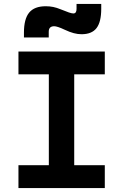

<svg xmlns="http://www.w3.org/2000/svg" viewBox="-20 -955 626 975"><path d="M228 0V-693.4H356.9V0ZM73.7 0V-116.2H512.2V0ZM73.7 -577.6V-693.4H512.2V-577.6ZM101.6 -764.6V-789.1Q101.6 -858.9 128.2 -891.1Q154.8 -923.3 212.4 -923.3Q231.9 -923.3 250 -919.7Q268.1 -916 288.1 -907.7Q314.5 -897 329.6 -891.8Q344.7 -886.7 352.5 -886.7Q368.7 -886.7 368.7 -909.7V-935.1H494.1V-910.6Q494.1 -843.3 470.2 -812.3Q446.3 -781.2 394 -781.2Q375 -781.2 354.5 -786.6Q334 -792 308.1 -804.2Q288.6 -813.5 275.6 -817.6Q262.7 -821.8 255.4 -821.8Q227.5 -821.8 227.5 -793.9V-764.6Z"/></svg>

Font: Cascadia Code PL
Style: Regular
Weight: 400
Monospace: yes
Designer: Aaron Bell
Foundry: Saja Typeworks
Version: Version 2102.003